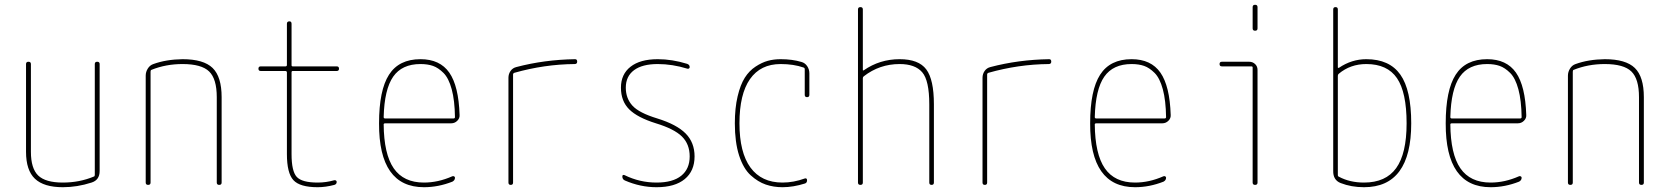

<svg xmlns="http://www.w3.org/2000/svg" viewBox="-20 -780 7040 810"><path d="M245.1 9.8Q165 9.8 127.4 -25.9Q89.8 -61.5 89.8 -139.6V-509.8Q89.8 -519.5 100.1 -519.5Q110.4 -519.5 110.4 -509.8V-139.6Q110.4 -69.3 141.1 -39.6Q171.9 -9.8 245.1 -9.8Q315.4 -9.8 376 -35.2Q379.9 -36.1 379.9 -42V-509.8Q379.9 -519.5 390.1 -519.5Q400.4 -519.5 400.4 -509.8V-58.6Q400.4 -20.5 366.2 -9.8Q305.7 9.8 245.1 9.8Z M594.7 -9.8V-460.9Q594.7 -476.6 603.5 -490.7Q612.3 -504.9 627 -509.8Q680.7 -529.3 750 -530.3Q838.9 -530.3 877 -493.2Q915 -456.1 915 -370.1V-9.8Q915 0 904.8 0Q894.5 0 894.5 -9.8V-370.1Q894.5 -447.3 862.3 -478.5Q830.1 -509.8 750 -509.8Q679.7 -509.8 619.1 -485.4Q615.2 -484.4 615.2 -477.5V-9.8Q615.2 0 605 0Q594.7 0 594.7 -9.8Z M1080.1 -480.5Q1070.3 -480.5 1070.3 -490.2Q1070.3 -500 1080.1 -500H1184.6Q1189.5 -500 1190.4 -504.9V-679.7Q1190.4 -689.5 1200.2 -689.9Q1210 -690.4 1210 -679.7V-504.9Q1210 -500 1214.8 -500H1400.4Q1410.2 -500 1410.2 -490.2Q1410.2 -480.5 1400.4 -480.5H1214.8Q1210 -480.5 1210 -474.6V-129.9Q1210 -57.6 1231.9 -33.7Q1253.9 -9.8 1320.3 -9.8Q1355.5 -9.8 1389.6 -19.5Q1393.6 -20.5 1397 -18.6Q1400.4 -16.6 1400.4 -12.7Q1400.4 -2.9 1390.6 0Q1353.5 9.8 1320.3 9.8Q1245.1 9.8 1217.8 -20Q1190.4 -49.8 1190.4 -129.9V-474.6Q1190.4 -479.5 1184.6 -480.5Z M1753.9 -509.8Q1675.8 -509.8 1638.7 -456.5Q1601.6 -403.3 1598.6 -286.1Q1598.6 -280.3 1604.5 -280.3H1893.6Q1898.4 -280.3 1899.4 -285.2Q1898.4 -356.4 1885.7 -403.3Q1873 -450.2 1851.1 -472.2Q1829.1 -494.1 1806.6 -502Q1784.2 -509.8 1753.9 -509.8ZM1768.6 9.8Q1578.1 9.8 1579.1 -259.8Q1579.1 -399.4 1621.1 -464.8Q1663.1 -530.3 1753.9 -530.3Q1835.9 -530.3 1875.5 -473.6Q1915 -417 1918.9 -294.9Q1919.9 -281.2 1909.2 -270.5Q1898.4 -259.8 1883.8 -259.8H1604.5Q1599.6 -259.8 1598.6 -255.9Q1599.6 -129.9 1641.1 -69.8Q1682.6 -9.8 1768.6 -9.8Q1828.1 -9.8 1887.7 -36.1Q1891.6 -38.1 1895.5 -36.1Q1899.4 -34.2 1899.4 -30.3Q1899.4 -19.5 1888.7 -13.7Q1829.1 9.8 1768.6 9.8Z M2125 -9.8V-452.1Q2125 -467.8 2133.8 -480.5Q2142.6 -493.2 2158.2 -497.1Q2276.4 -528.3 2406.2 -530.3Q2415 -530.3 2415 -520Q2415 -509.8 2404.3 -509.8Q2276.4 -508.8 2149.4 -472.7Q2145.5 -471.7 2144.5 -466.8V-9.8Q2144.5 0 2134.8 0Q2125 0 2125 -9.8Z M2747.1 -259.8Q2668.9 -284.2 2634.3 -318.8Q2599.6 -353.5 2599.6 -410.2Q2599.6 -466.8 2640.1 -498.5Q2680.7 -530.3 2754.9 -530.3Q2815.4 -530.3 2878.9 -510.7Q2889.6 -506.8 2889.6 -497.1Q2889.6 -493.2 2886.7 -491.2Q2883.8 -489.3 2879.9 -490.2Q2816.4 -509.8 2754.9 -509.8Q2689.5 -509.8 2654.8 -483.9Q2620.1 -458 2620.1 -410.2Q2620.1 -365.2 2647.9 -334.5Q2675.8 -303.7 2752.9 -280.3Q2835 -254.9 2872.6 -216.8Q2910.2 -178.7 2910.2 -120.1Q2910.2 -58.6 2868.7 -24.4Q2827.1 9.8 2750 9.8Q2681.6 9.8 2616.2 -18.6Q2605.5 -23.4 2605.5 -35.2Q2605.5 -44.9 2615.2 -41Q2678.7 -9.8 2750 -9.8Q2818.4 -9.8 2854 -38.6Q2889.6 -67.4 2889.6 -120.1Q2889.6 -171.9 2856.9 -204.1Q2824.2 -236.3 2747.1 -259.8Z M3281.2 9.8Q3243.2 9.8 3210.4 -1.5Q3177.7 -12.7 3147 -40.5Q3116.2 -68.4 3098.1 -124Q3080.1 -179.7 3080.1 -259.8Q3080.1 -324.2 3091.8 -373.5Q3103.5 -422.9 3122.1 -452.1Q3140.6 -481.4 3167.5 -499Q3194.3 -516.6 3219.2 -523.4Q3244.1 -530.3 3273.4 -530.3Q3322.3 -530.3 3361.3 -518.6Q3376 -514.6 3385.3 -501Q3394.5 -487.3 3394.5 -470.7V-379.9Q3394.5 -370.1 3384.8 -370.1Q3375 -370.1 3375 -379.9V-488.3Q3375 -493.2 3370.1 -495.1Q3328.1 -509.8 3273.4 -509.8Q3188.5 -509.8 3144 -446.3Q3099.6 -382.8 3099.6 -259.8Q3099.6 -136.7 3146 -73.2Q3192.4 -9.8 3281.2 -9.8Q3328.1 -9.8 3376 -27.3Q3379.9 -28.3 3382.3 -26.4Q3384.8 -24.4 3384.8 -19.5Q3384.8 -8.8 3376 -5.9Q3326.2 9.8 3281.2 9.8Z M3599.6 -9.8V-740.2Q3599.6 -750 3609.9 -750Q3620.1 -750 3620.1 -740.2V-485.4Q3620.1 -481.4 3624 -483.4Q3691.4 -530.3 3775.4 -530.3Q3855.5 -530.3 3887.7 -487.3Q3919.9 -444.3 3919.9 -339.8V-9.8Q3919.9 0 3910.2 0Q3900.4 0 3900.4 -9.8V-339.8Q3900.4 -440.4 3870.6 -475.1Q3840.8 -509.8 3775.4 -509.8Q3690.4 -509.8 3624 -458Q3620.1 -455.1 3620.1 -450.2V-9.8Q3620.1 0 3609.9 0Q3599.6 0 3599.6 -9.8Z M4125 -9.8V-452.1Q4125 -467.8 4133.8 -480.5Q4142.6 -493.2 4158.2 -497.1Q4276.4 -528.3 4406.2 -530.3Q4415 -530.3 4415 -520Q4415 -509.8 4404.3 -509.8Q4276.4 -508.8 4149.4 -472.7Q4145.5 -471.7 4144.5 -466.8V-9.8Q4144.5 0 4134.8 0Q4125 0 4125 -9.8Z M4753.9 -509.8Q4675.8 -509.8 4638.7 -456.5Q4601.6 -403.3 4598.6 -286.1Q4598.6 -280.3 4604.5 -280.3H4893.6Q4898.4 -280.3 4899.4 -285.2Q4898.4 -356.4 4885.7 -403.3Q4873 -450.2 4851.1 -472.2Q4829.1 -494.1 4806.6 -502Q4784.2 -509.8 4753.9 -509.8ZM4768.6 9.8Q4578.1 9.8 4579.1 -259.8Q4579.1 -399.4 4621.1 -464.8Q4663.1 -530.3 4753.9 -530.3Q4835.9 -530.3 4875.5 -473.6Q4915 -417 4918.9 -294.9Q4919.9 -281.2 4909.2 -270.5Q4898.4 -259.8 4883.8 -259.8H4604.5Q4599.6 -259.8 4598.6 -255.9Q4599.6 -129.9 4641.1 -69.8Q4682.6 -9.8 4768.6 -9.8Q4828.1 -9.8 4887.7 -36.1Q4891.6 -38.1 4895.5 -36.1Q4899.4 -34.2 4899.4 -30.3Q4899.4 -19.5 4888.7 -13.7Q4829.1 9.8 4768.6 9.8Z M5134.8 -500Q5125 -500 5125 -509.8Q5125 -519.5 5134.8 -519.5H5250Q5264.6 -519.5 5274.9 -509.8Q5285.2 -500 5285.2 -485.4V-9.8Q5285.2 0 5274.9 0Q5264.6 0 5264.6 -9.8V-495.1Q5264.6 -500 5259.8 -500ZM5264.6 -660.2V-750Q5264.6 -759.8 5274.9 -759.8Q5285.2 -759.8 5285.2 -750V-660.2Q5285.2 -650.4 5274.9 -650.4Q5264.6 -650.4 5264.6 -660.2Z M5624 -460V-41Q5624 -36.1 5628.9 -34.2Q5674.8 -9.8 5734.4 -9.8Q5826.2 -9.8 5870.1 -70.8Q5914.1 -131.8 5914.1 -259.8Q5914.1 -390.6 5873.5 -450.2Q5833 -509.8 5744.1 -509.8Q5676.8 -509.8 5627.9 -468.8Q5624 -465.8 5624 -460ZM5635.7 -7.8Q5603.5 -20.5 5604.5 -59.6V-740.2Q5604.5 -750 5614.3 -750Q5624 -750 5624 -740.2V-496.1Q5624 -492.2 5628.9 -494.1Q5682.6 -530.3 5744.1 -530.3Q5841.8 -530.3 5887.7 -465.3Q5933.6 -400.4 5933.6 -259.8Q5933.6 9.8 5734.4 9.8Q5680.7 9.8 5635.7 -7.8Z M6253.9 -509.8Q6175.8 -509.8 6138.7 -456.5Q6101.6 -403.3 6098.6 -286.1Q6098.6 -280.3 6104.5 -280.3H6393.6Q6398.4 -280.3 6399.4 -285.2Q6398.4 -356.4 6385.7 -403.3Q6373 -450.2 6351.1 -472.2Q6329.1 -494.1 6306.6 -502Q6284.2 -509.8 6253.9 -509.8ZM6268.6 9.8Q6078.1 9.8 6079.1 -259.8Q6079.1 -399.4 6121.1 -464.8Q6163.1 -530.3 6253.9 -530.3Q6335.9 -530.3 6375.5 -473.6Q6415 -417 6418.9 -294.9Q6419.9 -281.2 6409.2 -270.5Q6398.4 -259.8 6383.8 -259.8H6104.5Q6099.6 -259.8 6098.6 -255.9Q6099.6 -129.9 6141.1 -69.8Q6182.6 -9.8 6268.6 -9.8Q6328.1 -9.8 6387.7 -36.1Q6391.6 -38.1 6395.5 -36.1Q6399.4 -34.2 6399.4 -30.3Q6399.4 -19.5 6388.7 -13.7Q6329.1 9.8 6268.6 9.8Z M6594.7 -9.8V-460.9Q6594.7 -476.6 6603.5 -490.7Q6612.3 -504.9 6627 -509.8Q6680.7 -529.3 6750 -530.3Q6838.9 -530.3 6877 -493.2Q6915 -456.1 6915 -370.1V-9.8Q6915 0 6904.8 0Q6894.5 0 6894.5 -9.8V-370.1Q6894.5 -447.3 6862.3 -478.5Q6830.1 -509.8 6750 -509.8Q6679.7 -509.8 6619.1 -485.4Q6615.2 -484.4 6615.2 -477.5V-9.8Q6615.2 0 6605 0Q6594.7 0 6594.7 -9.8Z"/></svg>

Font: Rounded-X Mgen+ 1mn thin
Style: Regular
Weight: 100
Designer: [Source Han Sans]
Ryoko NISHIZUKA  (kana & ideographs); Paul D. Hunt (Latin, Greek & Cyrillic); Wenlong ZHANG  (bopomofo
Version: Version 1.059.20150602